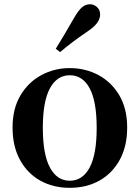

<svg xmlns="http://www.w3.org/2000/svg" viewBox="-20 -875 663 911"><path d="M311 16.2Q231.7 16.2 170.5 -18.3Q109.3 -52.8 74.5 -117Q39.6 -181.2 39.6 -269.8Q39.6 -359.1 76.8 -422Q114 -484.9 175.9 -518.4Q237.8 -551.9 311 -551.9Q385.1 -551.9 447.1 -518.8Q509 -485.6 546.2 -422.7Q583.4 -359.8 583.4 -269.8Q583.4 -180.5 548 -116.3Q512.6 -52 451.4 -17.9Q390.2 16.2 311 16.2ZM311 -17.5Q372 -17.5 405.4 -80.1Q438.7 -142.6 438.7 -268.1Q438.7 -394.2 405.4 -456.1Q372 -518 311 -518Q250.7 -518 217 -456.1Q183.2 -394.2 183.2 -268.1Q183.2 -142.6 217 -80.1Q250.7 -17.5 311 -17.5ZM244.6 -643.7Q264 -675.4 284.7 -709.7Q305.3 -743.9 334.2 -794.7Q352.5 -826.1 369.2 -840.5Q385.9 -854.8 407.4 -854.8Q425 -854.8 440.1 -841.6Q455.1 -828.4 455.1 -805.7Q455.1 -786.2 440.9 -766.5Q426.7 -746.8 395.1 -725.6Q350.3 -695.3 320.6 -672.4Q290.9 -649.6 265.2 -627.8Z"/></svg>

Font: Noto Serif KR ExtraLight
Style: Regular
Weight: 200
Designer: Ryoko NISHIZUKA 西塚涼子 (kana & ideographs); Frank Grießhammer (Latin, Greek & Cyrillic); Wenlong ZHANG 张文龙 (bopomofo); San
Foundry: Adobe
Version: Version 2.002-H1;hotconv 1.1.0;makeotfexe 2.6.0